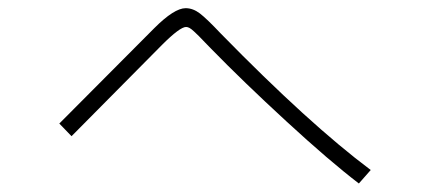

<svg xmlns="http://www.w3.org/2000/svg" viewBox="-20 -588 1040 460"><path d="M122.1 -292 349.6 -520.5Q397.5 -568.4 424.8 -568.4Q442.4 -568.4 459 -555.7Q475.6 -543 508.8 -507.8Q720.7 -291 868.2 -180.7L839.8 -148.4Q769.5 -202.1 666 -297.4Q562.5 -392.6 485.4 -471.7Q479.5 -477.5 470.7 -486.8Q461.9 -496.1 456.5 -501.5Q451.2 -506.8 444.8 -512.7Q438.5 -518.6 434.1 -521Q429.7 -523.4 425.8 -523.4Q411.1 -523.4 368.2 -480.5L151.4 -261.7Z"/></svg>

Font: Gothic A1 ExtraLight
Style: Regular
Weight: 275
Designer: HanYang I&C Co.,Ltd.
Foundry: HanYang I&C Co.,Ltd.
Version: Version 2.50